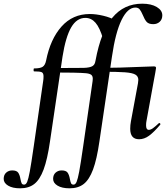

<svg xmlns="http://www.w3.org/2000/svg" viewBox="-144 -746 913 1041"><path d="M-124 224Q-124 202 -110.5 190Q-97 178 -78 178Q-54 178 -45.5 190Q-37 202 -33 225Q-30 241 -26.5 248Q-23 255 -13 255Q-3 255 3.5 239.5Q10 224 17.5 184Q25 144 39 47L90 -306Q92 -317 92 -332Q92 -350 82 -354.5Q72 -359 41 -359Q38 -359 38 -366Q38 -375 41 -375Q74 -375 87.5 -384Q101 -393 106 -418Q129 -534 189.5 -602Q250 -670 343 -670Q377 -670 416.5 -660.5Q456 -651 481 -636L415 -535Q397 -596 374 -622.5Q351 -649 319 -649Q272 -649 242 -597.5Q212 -546 195 -439L127 21Q113 118 92.5 173Q72 228 42 251.5Q12 275 -35 275Q-76 275 -100 260.5Q-124 246 -124 224ZM359 -319Q359 -334 350.5 -340.5Q342 -347 322 -349Q278 -353 136 -353L138 -377Q276 -377 310 -378Q344 -379 358 -388Q372 -397 374 -418L388 -367L358 -306Q359 -311 359 -319ZM144 224Q144 202 157.5 190Q171 178 190 178Q214 178 222.5 190Q231 202 235 225Q238 241 241.5 248Q245 255 255 255Q265 255 271.5 239.5Q278 224 285.5 184Q293 144 307 47L358 -306Q360 -317 360 -332Q360 -350 350 -354.5Q340 -359 309 -359Q306 -359 306 -366Q306 -375 309 -375Q342 -375 356 -384Q370 -393 374 -418Q403 -575 465.5 -650.5Q528 -726 627 -726Q676 -726 706 -708Q736 -690 736 -663Q736 -641 722 -628Q708 -615 687 -615Q662 -615 651 -627.5Q640 -640 630 -665Q621 -686 613 -695.5Q605 -705 590 -705Q548 -705 515 -637.5Q482 -570 463 -439L395 21Q381 118 360.5 173Q340 228 310 251.5Q280 275 233 275Q192 275 168 260.5Q144 246 144 224ZM562 -48Q562 -68 566 -89L604 -294Q606 -308 606 -313Q606 -332 590 -341.5Q574 -351 533.5 -354Q493 -357 407 -357L410 -378Q491 -378 632 -384L689 -386Q697 -386 699.5 -384Q702 -382 702 -377Q702 -376 698 -352L690 -309L650 -89Q648 -80 648 -66Q648 -42 663 -42Q673 -42 685.5 -51Q698 -60 716 -77Q718 -79 720 -79Q723 -79 725 -75.5Q727 -72 724 -69Q690 -29 664 -10Q638 9 610 9Q562 9 562 -48Z"/></svg>

Font: Cormorant Infant
Style: Bold Italic
Weight: 700
Italic angle: -10°
Designer: Christian Thalmann (Catharsis Fonts)
Foundry: Catharsis Fonts
Version: Version 4.000